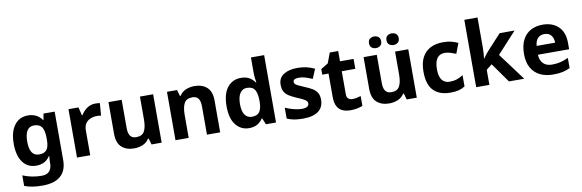

<svg xmlns="http://www.w3.org/2000/svg" viewBox="-62 -1327 6471 2133"><g transform="rotate(-10 3173.5 -260.0)"><path d="M255 -556Q356 -556 413 -476H417L429 -546H555V1Q555 118 486 179Q417 240 282 240Q224 240 174.5 233Q125 226 78 208V89Q179 131 291 131Q406 131 406 7V-4Q406 -21 407.5 -39Q409 -57 410 -71H406Q378 -28 339 -9Q300 10 251 10Q154 10 99.5 -64.5Q45 -139 45 -272Q45 -406 101 -481Q157 -556 255 -556ZM302 -435Q197 -435 197 -270Q197 -107 304 -107Q361 -107 388.5 -139.5Q416 -172 416 -253V-271Q416 -359 389 -397Q362 -435 302 -435Z M1016 -556Q1027 -556 1042 -555Q1057 -554 1066 -552L1055 -412Q1048 -414 1034.5 -415.5Q1021 -417 1011 -417Q973 -417 938 -403.5Q903 -390 881.5 -360Q860 -330 860 -278V0H711V-546H824L846 -454H853Q877 -496 919 -526Q961 -556 1016 -556Z M1666 -546V0H1552L1532 -70H1524Q1498 -28 1452.5 -9Q1407 10 1356 10Q1268 10 1215 -37.5Q1162 -85 1162 -190V-546H1311V-227Q1311 -169 1332 -139Q1353 -109 1399 -109Q1467 -109 1492 -155.5Q1517 -202 1517 -289V-546Z M2132 -556Q2220 -556 2273 -508.5Q2326 -461 2326 -356V0H2177V-319Q2177 -378 2156 -407.5Q2135 -437 2089 -437Q2021 -437 1996 -390.5Q1971 -344 1971 -257V0H1822V-546H1936L1956 -476H1964Q1990 -518 2035.5 -537Q2081 -556 2132 -556Z M2652 10Q2561 10 2503.5 -61.5Q2446 -133 2446 -272Q2446 -412 2504 -484Q2562 -556 2656 -556Q2715 -556 2753 -533Q2791 -510 2813 -476H2818Q2815 -492 2811 -522.5Q2807 -553 2807 -585V-760H2956V0H2842L2813 -71H2807Q2785 -37 2748 -13.5Q2711 10 2652 10ZM2704 -109Q2766 -109 2791 -145.5Q2816 -182 2817 -255V-271Q2817 -351 2792.5 -393Q2768 -435 2702 -435Q2653 -435 2625 -392.5Q2597 -350 2597 -270Q2597 -190 2625 -149.5Q2653 -109 2704 -109Z M3493 -162Q3493 -79 3434.5 -34.5Q3376 10 3260 10Q3203 10 3162 2.5Q3121 -5 3080 -22V-145Q3124 -125 3175 -112Q3226 -99 3265 -99Q3309 -99 3327.5 -112Q3346 -125 3346 -146Q3346 -160 3338.5 -171Q3331 -182 3306 -196Q3281 -210 3228 -232Q3177 -254 3144 -275.5Q3111 -297 3095 -327.5Q3079 -358 3079 -404Q3079 -480 3138 -518Q3197 -556 3295 -556Q3346 -556 3392 -546Q3438 -536 3487 -513L3442 -406Q3402 -423 3366 -434.5Q3330 -446 3293 -446Q3227 -446 3227 -410Q3227 -397 3235.5 -386.5Q3244 -376 3268.5 -364Q3293 -352 3341 -332Q3388 -313 3422 -292.5Q3456 -272 3474.5 -241.5Q3493 -211 3493 -162Z M3839 -109Q3864 -109 3887 -114Q3910 -119 3933 -126V-15Q3909 -5 3873.5 2.5Q3838 10 3796 10Q3747 10 3708.5 -6Q3670 -22 3647.5 -61.5Q3625 -101 3625 -171V-434H3554V-497L3636 -547L3679 -662H3774V-546H3927V-434H3774V-171Q3774 -140 3792 -124.5Q3810 -109 3839 -109Z M4544 -546V0H4430L4410 -70H4402Q4376 -28 4330.5 -9Q4285 10 4234 10Q4146 10 4093 -37.5Q4040 -85 4040 -190V-546H4189V-227Q4189 -169 4210 -139Q4231 -109 4277 -109Q4345 -109 4370 -155.5Q4395 -202 4395 -289V-546ZM4126 -686Q4126 -721 4146 -736.5Q4166 -752 4194 -752Q4222 -752 4242.5 -736.5Q4263 -721 4263 -686Q4263 -653 4242.5 -637Q4222 -621 4194 -621Q4166 -621 4146 -637Q4126 -653 4126 -686ZM4323 -686Q4323 -721 4343 -736.5Q4363 -752 4392 -752Q4420 -752 4440.5 -736.5Q4461 -721 4461 -686Q4461 -653 4440.5 -637Q4420 -621 4392 -621Q4363 -621 4343 -637Q4323 -653 4323 -686Z M4922 10Q4800 10 4733.5 -57.5Q4667 -125 4667 -270Q4667 -370 4701 -433Q4735 -496 4795.5 -526Q4856 -556 4935 -556Q4991 -556 5032.5 -545Q5074 -534 5105 -519L5061 -404Q5026 -418 4995.5 -427Q4965 -436 4935 -436Q4819 -436 4819 -271Q4819 -189 4849.5 -150Q4880 -111 4935 -111Q4982 -111 5018 -123.5Q5054 -136 5088 -158V-31Q5054 -9 5016.5 0.5Q4979 10 4922 10Z M5363 -420Q5363 -389 5360.5 -358.5Q5358 -328 5355 -297H5357Q5372 -318 5388 -339.5Q5404 -361 5422 -380L5575 -546H5743L5526 -309L5756 0H5584L5427 -221L5363 -170V0H5214V-760H5363Z M6059 -556Q6172 -556 6238 -491.5Q6304 -427 6304 -308V-236H5952Q5954 -173 5989.5 -137Q6025 -101 6088 -101Q6141 -101 6184 -111.5Q6227 -122 6273 -144V-29Q6233 -9 6188.5 0.5Q6144 10 6081 10Q5999 10 5936 -20.5Q5873 -51 5837 -113Q5801 -175 5801 -269Q5801 -365 5833.5 -428.5Q5866 -492 5924 -524Q5982 -556 6059 -556ZM6060 -450Q6017 -450 5988.5 -422Q5960 -394 5955 -335H6164Q6163 -385 6138 -417.5Q6113 -450 6060 -450Z"/></g></svg>

Font: Noto Sans Myanmar
Style: Bold
Weight: 700
Designer: Monotype Design Team
Foundry: Monotype Imaging Inc.
Version: Version 2.107; ttfautohint (v1.8.4.7-5d5b)